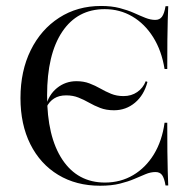

<svg xmlns="http://www.w3.org/2000/svg" viewBox="-20 -602 636 634"><path d="M310.5 11.3Q231.5 11.3 172.2 -24.6Q112.9 -60.5 80.2 -125.8Q47.6 -191.1 47.6 -278.2Q47.6 -367.7 81.5 -436.3Q115.3 -504.8 175.4 -543.5Q235.5 -582.3 313.7 -582.3Q348.4 -582.3 375 -575.4Q401.6 -568.5 422.2 -559.3Q442.7 -550 460.1 -543.1Q477.4 -536.3 492.7 -536.3Q507.3 -536.3 514.9 -546.8Q522.6 -557.3 526.6 -581.5H535.5Q534.7 -561.3 533.9 -535.1Q533.1 -508.9 532.7 -470.6Q532.3 -432.3 532.3 -374.2H523.4Q513.7 -434.7 485.9 -479Q458.1 -523.4 416.9 -547.6Q375.8 -571.8 325.8 -571.8Q235.5 -571.8 185.5 -497.2Q135.5 -422.6 135.5 -287.1Q135.5 -150.8 185.9 -75Q236.3 0.8 326.6 0.8Q378.2 0.8 419.8 -23.8Q461.3 -48.4 488.3 -92.7Q515.3 -137.1 523.4 -196.8H532.3Q532.3 -140.3 532.7 -102Q533.1 -63.7 533.9 -37.1Q534.7 -10.5 535.5 10.5H526.6Q522.6 -13.7 515.3 -23.8Q508.1 -33.9 493.5 -33.9Q477.4 -33.9 460.9 -27Q444.4 -20.2 423.8 -11.3Q403.2 -2.4 375.8 4.4Q348.4 11.3 310.5 11.3ZM356.5 -237.9Q330.6 -237.9 310.9 -245.6Q291.1 -253.2 274.2 -262.9Q257.3 -272.6 239.1 -279.8Q221 -287.1 198.4 -287.1Q175 -287.1 158.9 -277Q142.7 -266.9 133.9 -248.4L131.5 -250.8Q140.3 -288.7 168.1 -311.3Q196 -333.9 232.3 -333.9Q256.5 -333.9 275.4 -326.6Q294.4 -319.4 311.3 -309.7Q328.2 -300 346.8 -292.3Q365.3 -284.7 387.9 -284.7Q413.7 -284.7 433.1 -298Q452.4 -311.3 461.3 -333.9L466.9 -331.5Q455.6 -287.9 425.8 -262.9Q396 -237.9 356.5 -237.9Z"/></svg>

Font: Playfair 144pt
Style: Regular
Weight: 400
Designer: Claus Eggers Sørensen
Foundry: Claus Eggers Sørensen
Version: Version 2.001;gftools[0.9.30]